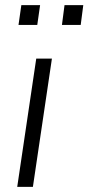

<svg xmlns="http://www.w3.org/2000/svg" viewBox="-20 -727 344 747"><path d="M47 0 121 -499H182L108 0ZM221 -630 231 -707H304L294 -630ZM52 -630 63 -707H136L125 -630Z"/></svg>

Font: Nunitoga
Style: Light Italic
Weight: 300
Italic angle: -9°
Designer: Vernon Adams
Foundry: Vernon Adams
Version: Version 1.0